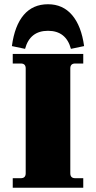

<svg xmlns="http://www.w3.org/2000/svg" viewBox="-20 -884 452 904"><path d="M206 -864Q276 -864 319.5 -813Q363 -762 376 -667L314 -654Q291 -739 206 -739Q121 -739 98 -654L36 -667Q49 -764 92 -814Q135 -864 206 -864ZM40 0V-45H78Q101 -45 101 -68V-562Q101 -585 78 -585H40V-630H372V-585H334Q311 -585 311 -562V-68Q311 -45 334 -45H372V0Z"/></svg>

Font: Arapey Black
Style: Regular
Weight: 900
Designer: Eduardo Rodriguez Tunni
Foundry: Eduardo Rodriguez Tunni
Version: Version 4.000